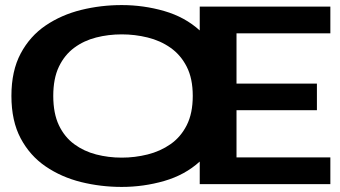

<svg xmlns="http://www.w3.org/2000/svg" viewBox="-20 -726 1340 757"><path d="M1282.5 -700V-594.5H912.5V-396.5H1229.5V-291.5H912.5V-105.5H1282.5V0H767.5V-89Q709 -36 627.5 -12.5Q546 11 460 11Q377.5 11 299.8 -8.2Q222 -27.5 160 -69.8Q98 -112 61.5 -180.5Q25 -249 25 -348Q25 -446.5 61.5 -515Q98 -583.5 160 -625.5Q222 -667.5 299.8 -686.8Q377.5 -706 460 -706Q546 -706 627.5 -682.5Q709 -659 767.5 -606V-700ZM460 -104.5Q512 -104.5 562 -117Q612 -129.5 652.2 -157.5Q692.5 -185.5 716.2 -232.2Q740 -279 740 -348Q740 -416.5 716.2 -463Q692.5 -509.5 652.2 -537.8Q612 -566 562 -578.2Q512 -590.5 460 -590.5Q407.5 -590.5 359.2 -578.2Q311 -566 272.8 -537.8Q234.5 -509.5 212.2 -463Q190 -416.5 190 -348Q190 -279 212.2 -232.2Q234.5 -185.5 272.8 -157.5Q311 -129.5 359.2 -117Q407.5 -104.5 460 -104.5Z"/></svg>

Font: Trispace Expanded SemiBold
Style: Regular
Weight: 600
Width: 7
Designer: Tyler Finck
Foundry: Etcetera Type Company
Version: Version 1.210; ttfautohint (v1.8.3)